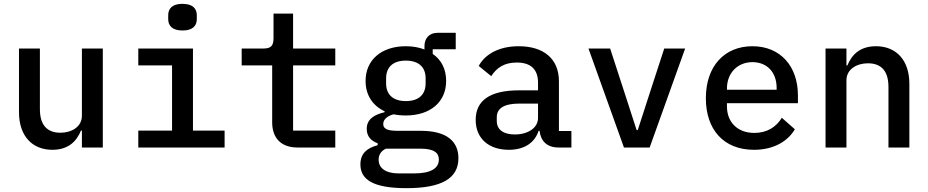

<svg xmlns="http://www.w3.org/2000/svg" viewBox="-20 -769 4840 1001"><path d="M407 0H516V-516H407V-166C407 -106 351 -77 295 -77C225 -77 188 -118 188 -200V-516H79V-184C79 -59 149 12 253 12C338 12 380 -34 402 -88H407Z M932 -610C986 -610 1006 -636 1006 -669V-690C1006 -723 986 -749 931 -749C877 -749 857 -723 857 -690V-669C857 -636 877 -610 932 -610ZM701 0H1151V-88H986V-516H701V-428H877V-88H701Z M1728 0V-88H1508V-428H1728V-516H1508V-698H1406V-569C1406 -529 1391 -516 1353 -516H1240V-428H1399V-131C1399 -54 1441 0 1531 0Z M2370 56C2370 -29 2313 -87 2174 -87H2058C2013 -87 1978 -91 1978 -123C1978 -151 2008 -167 2032 -173C2052 -169 2073 -167 2096 -167C2223 -167 2306 -237 2306 -347C2306 -409 2281 -457 2236 -488V-512H2356V-598H2262C2216 -598 2193 -568 2193 -528V-511C2165 -522 2132 -528 2096 -528C1969 -528 1886 -457 1886 -347C1886 -273 1923 -218 1985 -189V-184C1931 -171 1892 -148 1892 -97C1892 -58 1914 -35 1949 -22V-12C1892 3 1859 32 1859 88C1859 165 1921 212 2099 212C2281 212 2370 162 2370 56ZM2268 63C2268 110 2223 135 2141 135H2060C1984 135 1954 103 1954 64C1954 37 1967 18 1992 6H2171C2244 6 2268 28 2268 63ZM2096 -242C2026 -242 1993 -279 1993 -334V-361C1993 -416 2026 -453 2096 -453C2166 -453 2199 -416 2199 -361V-334C2199 -279 2166 -242 2096 -242Z M2959 0V-86H2894V-345C2894 -463 2814 -528 2684 -528C2575 -528 2505 -481 2476 -425L2541 -372C2569 -415 2608 -443 2674 -443C2748 -443 2785 -407 2785 -338V-298H2686C2533 -298 2460 -244 2460 -144C2460 -47 2528 12 2633 12C2714 12 2768 -25 2788 -87H2793C2799 -35 2830 0 2892 0ZM2664 -68C2606 -68 2570 -92 2570 -138V-158C2570 -204 2608 -229 2688 -229H2785V-154C2785 -103 2734 -68 2664 -68Z M3367 0 3552 -516H3443L3372 -298L3305 -91H3299L3232 -298L3161 -516H3048L3233 0Z M3911 12C4017 12 4089 -35 4124 -95L4056 -155C4027 -107 3979 -76 3913 -76C3824 -76 3770 -133 3770 -214V-231H4140V-272C4140 -424 4048 -528 3903 -528C3756 -528 3660 -423 3660 -257C3660 -93 3753 12 3911 12ZM3903 -445C3979 -445 4029 -392 4029 -311V-301H3770V-308C3770 -388 3825 -445 3903 -445Z M4393 0V-350C4393 -410 4449 -439 4505 -439C4575 -439 4612 -398 4612 -316V0H4721V-332C4721 -457 4651 -528 4547 -528C4462 -528 4420 -482 4398 -428H4393V-516H4284V0Z"/></svg>

Font: IBM Plex Mono Medm
Style: Regular
Weight: 500
Monospace: yes
Designer: Mike Abbink, Paul van der Laan, Pieter van Rosmalen
Foundry: Bold Monday
Version: Version 2.004